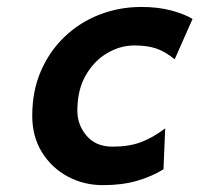

<svg xmlns="http://www.w3.org/2000/svg" viewBox="-20 -523 577 555"><path d="M536.6 -468.3 484.9 -351.6Q457.5 -374 431.6 -382.8Q405.8 -391.6 368.2 -391.6Q327.6 -391.6 289.8 -369.4Q252 -347.2 227.8 -305.2Q203.6 -263.2 203.6 -203.1Q203.6 -161.6 230.5 -130.4Q257.3 -99.1 305.2 -99.1Q353 -99.1 387.5 -112.1Q421.9 -125 457.5 -151.9L452.6 -33.7Q418.9 -12.7 375.7 -0.2Q332.5 12.2 277.8 12.2Q222.2 12.2 175.8 -12.7Q129.4 -37.6 101.3 -82.8Q73.2 -127.9 73.2 -188.5Q73.2 -259.8 98.1 -317.4Q123 -375 166.7 -416.7Q210.4 -458.5 267.6 -480.7Q324.7 -502.9 388.7 -502.9Q437 -502.9 475.1 -492.7Q513.2 -482.4 536.6 -468.3Z"/></svg>

Font: Andika
Style: Bold Italic
Weight: 700
Italic angle: -14°
Designer: Victor Gaultney, Annie Olsen, Julie Remington, Don Collingsworth, Eric Hays, Becca Hirsbrunner
Foundry: SIL International
Version: Version 6.101